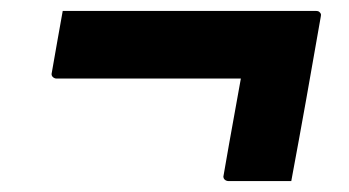

<svg xmlns="http://www.w3.org/2000/svg" viewBox="-20 -473 640 352"><path d="M95 -453H559Q563 -453 565 -451.5Q567 -450 568 -448Q569 -446 568 -442Q555 -367 541.5 -291.5Q528 -216 514 -141Q484 -141 456.5 -141Q429 -141 399 -141Q396 -141 393.5 -142.5Q391 -144 390 -146.5Q389 -149 390 -152Q400 -210 410.5 -267.5Q421 -325 431 -383L467 -329H83Q81 -329 78.5 -330.5Q76 -332 75 -334.5Q74 -337 75 -340Q80 -369 85 -397Q90 -425 95 -453Z"/></svg>

Font: RecMonoLinear Nerd Font Mono
Style: Bold Italic
Weight: 700
Italic angle: -10°
Monospace: yes
Version: Version 1.085; ttfautohint (v1.8.4.7-5d5b);Nerd Fonts 3.2.1